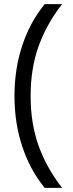

<svg xmlns="http://www.w3.org/2000/svg" viewBox="-20 -734 352 928"><path d="M50 -270Q50 -401 87.5 -514Q125 -627 196 -714H280Q204 -616 166 -509Q128 -402 128 -270Q128 -138 166 -31Q204 76 280 174H196Q125 87 87.5 -26Q50 -139 50 -270Z"/></svg>

Font: Prompt Light
Style: Regular
Weight: 300
Designer: Katatrad Team
Foundry: CadsonDemak
Version: Version 1.001